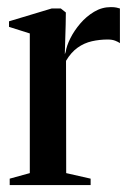

<svg xmlns="http://www.w3.org/2000/svg" viewBox="-20 -534 383 554"><path d="M8 0V-18.5L66 -34.5V-437.5L6 -456.5V-472.5L129 -509.5H155.5L170 -498L169.5 -463L167 -377.5L169.5 -384Q172 -401.5 183 -423.5Q194 -445.5 211.5 -466Q229 -486.5 251.5 -500Q274 -513.5 300 -513.5Q309.5 -513.5 315.8 -512.2Q322 -511 326 -509.5V-409.5Q321.5 -413 312.5 -416.5Q303.5 -420 291 -420Q267.5 -420 245.2 -415Q223 -410 204 -396.5Q185 -383 170.5 -358.5L171 -34.5L241.5 -18.5V0Z"/></svg>

Font: Merriweather 144pt Medium
Style: Regular
Weight: 500
Version: Version 2.100